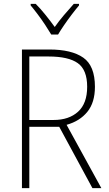

<svg xmlns="http://www.w3.org/2000/svg" viewBox="-20 -969 564 989"><path d="M234 -714Q349 -714 409 -672Q469 -630 469 -522Q469 -441 430 -393Q391 -345 323 -326L502 0H456L285 -316H131V0H93V-714ZM230 -678H131V-351H256Q335 -351 382 -393.5Q429 -436 429 -522Q429 -609 381 -643.5Q333 -678 230 -678ZM244 -791Q231 -813 212.5 -841Q194 -869 174 -895.5Q154 -922 138 -941V-949H164Q189 -924 215 -891.5Q241 -859 262 -830Q283 -860 308.5 -890Q334 -920 360 -949H387V-941Q370 -921 349.5 -894Q329 -867 310.5 -840Q292 -813 279 -791Z"/></svg>

Font: Noto Sans Kannada SemiCondensed ExtraLight
Style: Regular
Weight: 200
Width: 4
Designer: Jelle Bosma - Monotype Design Team
Foundry: Monotype Imaging Inc.
Version: Version 2.005; ttfautohint (v1.8.4.7-5d5b)